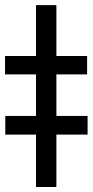

<svg xmlns="http://www.w3.org/2000/svg" viewBox="-21 -743 368 763"><path d="M203.1 -722.7Q203.1 -542 203.1 0Q182.6 0 122.1 0Q122.1 -180.7 122.1 -722.7Q142.6 -722.7 203.1 -722.7ZM-1 -447.3Q-1 -465.8 -1 -520.5Q80.1 -520.5 325.2 -520.5Q325.2 -502 325.2 -447.3Q243.2 -447.3 -1 -447.3ZM0 -208Q0 -226.6 0 -282.2Q82 -282.2 327.1 -282.2Q327.1 -263.7 327.1 -208Q245.1 -208 0 -208Z"/></svg>

Font: DeepSea
Style: Medium
Weight: 500
Designer: Stem
Version: Version 3.019;git-0a5106e0b